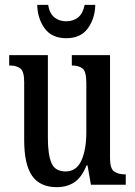

<svg xmlns="http://www.w3.org/2000/svg" viewBox="-20 -764 560 794"><path d="M215 10Q146 10 113 -36.5Q80 -83 80 -186V-425Q80 -468 64.5 -480.5Q49 -493 22 -493H18V-536H178V-193Q178 -124 193 -89.5Q208 -55 251 -55Q296 -55 316.5 -100Q337 -145 337 -217V-421Q337 -469 321 -481Q305 -493 280 -493H277V-536H435V-110Q435 -66 452.5 -54.5Q470 -43 495 -43H500V0H356L342 -80H338Q317 -29 286.5 -9.5Q256 10 215 10ZM254 -606Q194 -606 164.5 -647Q135 -688 134 -744H179Q185 -708 205 -692Q225 -676 254 -676Q283 -676 303 -692Q323 -708 330 -744H374Q373 -688 343.5 -647Q314 -606 254 -606Z"/></svg>

Font: Noto Serif Tamil ExtraCondensed Medium
Style: Regular
Weight: 500
Width: 2
Designer: Indian Type Foundry, Tom Grace, and the Monotype Design Team
Foundry: Monotype Imaging Inc.
Version: Version 2.004; ttfautohint (v1.8.4.7-5d5b)